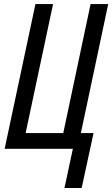

<svg xmlns="http://www.w3.org/2000/svg" viewBox="-20 -734 554 947"><path d="M297.9 193.4 339.4 0H2.9L154.8 -713.9H241.7L106.4 -77.6H292L426.8 -713.9H513.7L378.9 -77.6H441.4L382.8 193.4Z"/></svg>

Font: Open Sans Condensed Medium
Style: Italic
Weight: 500
Width: 3
Italic angle: -12°
Designer: Monotype Design Team
Foundry: Monotype Imaging Inc.
Version: Version 3.000